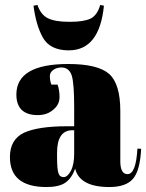

<svg xmlns="http://www.w3.org/2000/svg" viewBox="-20 -744 589 774"><path d="M250 -235C172 -235 114 -226 77 -209C39 -191 20 -158 20 -111C20 -111 20 -111 20 -111C20 -30 69 10 168 10C168 10 168 10 168 10C201 10 227 4 244 -8C261 -20 274 -39 283 -64C283 -64 283 -64 283 -64C295 -15 341 10 421 10C421 10 421 10 421 10C465 10 497 -1 516 -23C535 -45 546 -85 549 -144C549 -144 534 -145 534 -145C534 -145 534 -145 534 -145C530 -76 517 -42 494 -42C494 -42 494 -42 494 -42C475 -42 465 -59 465 -94C465 -94 465 -297 465 -297C465 -297 465 -297 465 -297C465 -369 450 -419 420 -446C389 -473 334 -486 255 -486C255 -486 255 -486 255 -486C116 -486 46 -445 46 -363C46 -363 46 -363 46 -363C46 -308 75 -280 132 -280C132 -280 132 -280 132 -280C157 -280 178 -287 195 -302C212 -316 220 -333 220 -353C220 -372 217 -389 212 -403C212 -403 187 -403 187 -403C187 -403 187 -403 187 -403C183 -414 181 -426 181 -437C181 -448 186 -456 196 -463C205 -469 216 -472 228 -472C228 -472 228 -472 228 -472C248 -472 262 -461 269 -440C276 -418 279 -375 279 -312C279 -312 279 -235 279 -235C279 -235 250 -235 250 -235C250 -235 250 -235 250 -235ZM210 -112C210 -112 210 -128 210 -128C210 -128 210 -128 210 -128C210 -189 231 -219 272 -219C272 -219 279 -219 279 -219C279 -219 279 -126 279 -126C279 -126 279 -126 279 -126C279 -96 275 -73 266 -56C257 -39 247 -30 237 -30C226 -30 219 -35 216 -45C212 -55 210 -77 210 -112ZM115 -721C122 -667 135 -625 152 -594C152 -594 152 -594 152 -594C171 -559 206 -541 257 -541C257 -541 257 -541 257 -541C340 -541 387 -601 399 -721C399 -721 384 -724 384 -724C384 -724 384 -724 384 -724C376 -696 363 -678 345 -669C326 -660 298 -656 260 -656C221 -656 193 -661 174 -670C155 -679 140 -697 131 -724C131 -724 115 -721 115 -721C115 -721 115 -721 115 -721Z"/></svg>

Font: Abril Fatface Utterance
Style: Regular
Weight: 500
Designer: Veronika Burian, Jos Scaglione
Foundry: TypeTogether
Version: ""